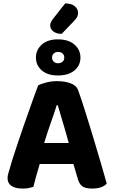

<svg xmlns="http://www.w3.org/2000/svg" viewBox="-20 -1087 660 1117"><path d="M407 -133H211Q200 -97 190.5 -62Q181 -27 174 0Q161 4 147 7Q133 10 113 10Q69 10 46.5 -5.5Q24 -21 24 -50Q24 -64 28 -77Q32 -90 37 -107Q44 -134 57 -174Q70 -214 85.5 -260.5Q101 -307 118 -356Q135 -405 151 -449.5Q167 -494 180 -531Q193 -568 202 -590Q217 -599 248.5 -607Q280 -615 311 -615Q356 -615 390.5 -602.5Q425 -590 435 -561Q454 -508 476 -438Q498 -368 520.5 -294Q543 -220 564 -148Q585 -76 601 -19Q590 -6 568.5 2Q547 10 517 10Q474 10 456.5 -5Q439 -20 431 -52ZM310 -475Q296 -430 275.5 -372.5Q255 -315 237 -255H380Q363 -318 345.5 -375.5Q328 -433 316 -475ZM359 -1067Q397 -1067 415.5 -1050.5Q434 -1034 434 -1013Q434 -996 426 -984Q418 -972 401 -955L339 -890Q308 -890 290 -904.5Q272 -919 272 -938Q272 -947 275.5 -956Q279 -965 289 -978ZM189 -752Q189 -797 223 -827.5Q257 -858 316 -858Q379 -858 413.5 -827.5Q448 -797 448 -752Q448 -707 413.5 -677.5Q379 -648 316 -648Q257 -648 223 -677.5Q189 -707 189 -752ZM283 -752Q283 -737 293 -728Q303 -719 317 -719Q334 -719 344 -728Q354 -737 354 -752Q354 -767 344 -776Q334 -785 317 -785Q303 -785 293 -776Q283 -767 283 -752Z"/></svg>

Font: Baloo Bhaina 2
Style: Bold
Weight: 700
Designer: Yesha Goshar, Manish Minz, Shuchita Grover and Ek Type
Foundry: Ek Type
Version: Version 1.640;hotconv 1.0.111;makeotfexe 2.5.65597; ttfautoh